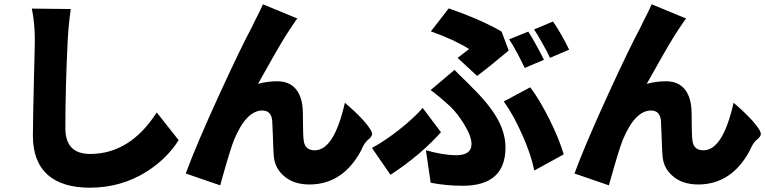

<svg xmlns="http://www.w3.org/2000/svg" viewBox="-20 -822 3559 893"><path d="M398 51Q272 51 204 -7Q133 -69 133 -190Q133 -258 138 -464Q142 -605 142 -636Q142 -715 128 -782L218 -781L309 -780Q298 -698 295 -636Q284 -416 284 -226Q284 -106 399 -106Q585 -106 709 -299L811 -170Q756 -84 664 -25Q544 51 398 51Z M1004 40 844 -15Q890 -142 1004 -391Q1103 -606 1150 -693Q1155 -704 1168 -730Q1191 -774 1203 -802L1283 -769L1363 -736Q1356 -728 1344 -709Q1337 -698 1333 -693Q1297 -641 1215 -494Q1191 -451 1180 -432Q1224 -444 1269 -444Q1324 -444 1354 -410Q1384 -376 1388 -314Q1389 -302 1389 -264Q1389 -189 1393 -166Q1399 -123 1444 -123Q1534 -123 1584 -344Q1636 -300 1673 -259Q1716 -210 1710 -194Q1705 -182 1693 -173Q1674 -158 1660 -123Q1575 36 1419 36Q1344 36 1299 -5Q1256 -42 1253 -102Q1251 -128 1249 -193Q1247 -247 1246 -262Q1241 -308 1200 -308Q1125 -308 1068 -170Q1051 -127 1015 1Q1007 29 1004 40Z M2132 42Q2056 42 1983 28L1961 -123Q2044 -100 2101 -100Q2173 -100 2173 -152Q2173 -189 2137 -247Q2107 -295 2075 -326Q2023 -374 1983 -403L2094 -497Q2109 -481 2136 -455Q2161 -431 2173 -418Q2255 -338 2293 -270.5Q2331 -203 2331 -136Q2331 42 2132 42ZM1796 -9 1710 -134Q1771 -167 1837.5 -219.5Q1904 -272 1946 -320L2031 -207Q1989 -160 1934 -112Q1862 -51 1796 -9ZM2465 -29Q2450 -104 2409 -195Q2367 -290 2323 -350L2446 -416Q2487 -363 2535 -268Q2582 -173 2602 -104ZM2199 -469 2108 -553Q2113 -557 2123 -564Q2153 -587 2162 -594Q2090 -639 1984 -676L2067 -783Q2134 -760 2195 -734Q2274 -699 2313 -675L2346 -587Q2257 -512 2199 -469ZM2421 -506Q2399 -550 2387 -573Q2361 -621 2348 -639L2437 -675Q2468 -627 2510 -544ZM2538 -553Q2527 -578 2503 -620Q2479 -664 2464 -685L2552 -722Q2593 -662 2627 -591Z M2812 40 2652 -15Q2698 -142 2812 -391Q2911 -606 2958 -693Q2963 -704 2976 -730Q2999 -774 3011 -802L3091 -769L3171 -736Q3164 -728 3152 -709Q3145 -698 3141 -693Q3105 -641 3023 -494Q2999 -451 2988 -432Q3032 -444 3077 -444Q3132 -444 3162 -410Q3192 -376 3196 -314Q3197 -302 3197 -264Q3197 -189 3201 -166Q3207 -123 3252 -123Q3342 -123 3392 -344Q3444 -300 3481 -259Q3524 -210 3518 -194Q3513 -182 3501 -173Q3482 -158 3468 -123Q3383 36 3227 36Q3152 36 3107 -5Q3064 -42 3061 -102Q3059 -128 3057 -193Q3055 -247 3054 -262Q3049 -308 3008 -308Q2933 -308 2876 -170Q2859 -127 2823 1Q2815 29 2812 40Z"/></svg>

Font: GenSekiGothic TW H
Style: Regular
Weight: 900
Version: Version 1.501;PS 1;hotconv 16.6.51;makeotf.lib2.5.65220